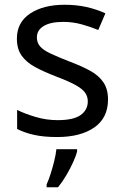

<svg xmlns="http://www.w3.org/2000/svg" viewBox="-20 -566 519 807"><path d="M434 -148Q434 -70 376 -30Q318 10 220 10Q164 10 123.5 1Q83 -8 52 -24V-104Q84 -88 129.5 -74.5Q175 -61 222 -61Q289 -61 319 -82.5Q349 -104 349 -140Q349 -160 338 -176Q327 -192 298.5 -208Q270 -224 217 -244Q165 -264 128 -284Q91 -304 71 -332Q51 -360 51 -404Q51 -472 106.5 -509Q162 -546 252 -546Q301 -546 343.5 -536.5Q386 -527 423 -510L393 -440Q359 -454 322 -464Q285 -474 246 -474Q192 -474 163.5 -456.5Q135 -439 135 -409Q135 -387 148 -371.5Q161 -356 191.5 -341.5Q222 -327 273 -307Q324 -288 360 -268Q396 -248 415 -219.5Q434 -191 434 -148ZM304 70Q300 88 287.5 115.5Q275 143 258.5 171Q242 199 224 221H176V209Q184 192 192.5 165.5Q201 139 208 110.5Q215 82 217 61H304Z"/></svg>

Font: Noto Sans Old South Arabian
Style: Regular
Weight: 400
Designer: Monotype Design Team
Foundry: Monotype Imaging Inc.
Version: Version 2.001; ttfautohint (v1.8.4.7-5d5b)